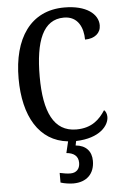

<svg xmlns="http://www.w3.org/2000/svg" viewBox="-63 -768 673 1051"><g transform="rotate(-5 274.0 -242.0)"><path d="M297 240C370 240 414 197 414 126C414 73 383 39 327 34L332 10C463 6 514 -60 514 -107C514 -123 508 -138 499 -145C468 -97 425 -53 339 -53C215 -53 164 -165 164 -358C164 -553 209 -669 324 -669C402 -669 429 -603 429 -539C482 -539 516 -567 516 -610C516 -672 452 -724 331 -724C144 -724 48 -577 48 -358C48 -151 130 -9 288 8L273 71C311 74 338 91 338 130C338 164 318 184 286 184C270 184 248 181 227 176V229C248 236 278 240 297 240Z"/></g></svg>

Font: Noto Serif Condensed Medium
Style: Regular
Weight: 500
Width: 3
Designer: Monotype Design Team
Foundry: Monotype Imaging Inc.
Version: Version 2.015